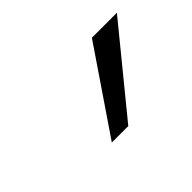

<svg xmlns="http://www.w3.org/2000/svg" viewBox="-50 -822 429 429"><g transform="rotate(-45 164.5 -607.5)"><path d="M116 -509 250 -706H329L168 -509Z"/></g></svg>

Font: Ysabeau Office
Style: Italic
Weight: 400
Italic angle: -12°
Designer: Christian Thalmann (Catharsis Fonts)
Version: Version 2.001;gftools[0.9.30]; featfreeze: tnum,lnum,ss02